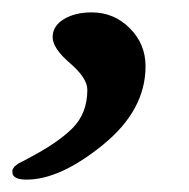

<svg xmlns="http://www.w3.org/2000/svg" viewBox="-35 -157 305 310"><path d="M113 -137Q149 -137 174.5 -111.5Q200 -86 200 -50Q200 21 131 77Q62 133 8 133Q-15 133 -15 121Q-15 119 -15 118Q-15 117 -14 115.5Q-13 114 -12.5 113Q-12 112 -10.5 111Q-9 110 -8 109Q-7 108 -4.5 106.5Q-2 105 -0.5 104.5Q1 104 4.5 102Q8 100 10 99Q58 74 82 50Q106 26 106 -12Q106 -31 78 -55Q50 -79 50 -97Q50 -115 68 -126Q86 -137 113 -137Z"/></svg>

Font: EB Garamond 08
Style: Italic
Weight: 400
Italic angle: -14°
Version: Version 0.016